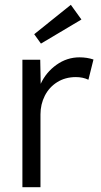

<svg xmlns="http://www.w3.org/2000/svg" viewBox="-20 -777 419 797"><path d="M73 -529H147L149 -429Q171 -477 214.5 -508Q258 -539 310 -539Q341 -539 368 -530L347 -446Q324 -457 295 -457Q251 -457 217.5 -436Q184 -415 166 -379.5Q148 -344 148 -302V0H73ZM122 -635 274 -757 318 -696 150 -596Z"/></svg>

Font: Lexend HM
Style: Regular
Weight: 400
Designer: Bonnie Shaver-Troup, Thomas Jockin, Octavio Pardo
Foundry: Lexend
Version: Version 1.091